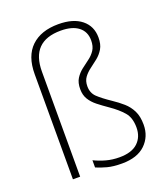

<svg xmlns="http://www.w3.org/2000/svg" viewBox="-141 -865 852 974"><g transform="rotate(-20 285.0 -377.5)"><path d="M456 -632Q456 -595 442 -571.5Q428 -548 407.5 -531.5Q387 -515 366.5 -500Q346 -485 332 -466Q318 -447 318 -418Q318 -382 341.5 -359.5Q365 -337 411 -306Q441 -286 465.5 -264.5Q490 -243 505 -213Q520 -183 520 -138Q520 -74 476.5 -32Q433 10 350 10Q303 10 271.5 1.5Q240 -7 214 -18V-57Q245 -42 278 -33Q311 -24 349 -24Q415 -24 448 -55Q481 -86 481 -137Q481 -190 455 -220Q429 -250 387 -279Q355 -301 331 -320Q307 -339 293 -362Q279 -385 279 -417Q279 -452 293 -474Q307 -496 327.5 -512Q348 -528 368.5 -543Q389 -558 402.5 -578.5Q416 -599 416 -631Q416 -678 382.5 -704Q349 -730 287 -730Q127 -730 127 -567V0H88V-567Q88 -665 140.5 -715Q193 -765 287 -765Q367 -765 411.5 -729Q456 -693 456 -632Z"/></g></svg>

Font: Noto Sans Bengali UI ExtraLight
Style: Regular
Weight: 200
Designer: Jelle Bosma - Monotype Design Team
Foundry: Monotype Imaging Inc.
Version: Version 2.003; ttfautohint (v1.8.4.7-5d5b)